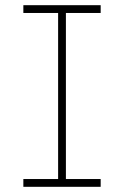

<svg xmlns="http://www.w3.org/2000/svg" viewBox="-20 -720 478 740"><path d="M368 -670V-700H70V-670H204V-30H70V0H368V-30H234V-670Z"/></svg>

Font: Space Cowgirl Thin
Style: Regular
Weight: 100
Designer: Valery Marier
Foundry: Valery Marier
Version: Version 1.000;hotconv 1.0.109;makeotfexe 2.5.65596